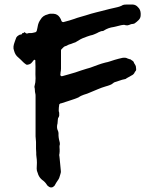

<svg xmlns="http://www.w3.org/2000/svg" viewBox="-20 -783 685 853"><path d="M215 48Q206 52 198 47Q195 45 192 42.5Q189 40 187 36Q179 24 167 16Q161 11 157 5.5Q153 0 150 -7L147 -16Q143 -24 143 -34Q144 -47 144 -60Q144 -73 142 -86Q141 -91 141 -95.5Q141 -100 141 -105Q140 -113 140 -122Q140 -131 140 -139Q140 -146 140 -152Q140 -158 139 -165Q138 -171 138 -177Q138 -183 138 -189V-357Q138 -364 137 -367Q135 -375 135 -382Q135 -389 133 -396Q133 -401 134 -403Q138 -416 138 -435Q137 -453 137.5 -470.5Q138 -488 137 -506V-515L135 -517Q134 -519 131 -516L127 -513Q126 -511 125 -509.5Q124 -508 122 -506Q116 -498 105 -496Q98 -494 94 -498Q91 -500 88 -502.5Q85 -505 83 -507Q78 -512 72.5 -517.5Q67 -523 61 -528Q48 -538 43 -556L40 -567Q39 -577 42 -587Q44 -593 46 -599Q48 -605 50 -610Q52 -618 57 -622Q62 -626 68 -629Q70 -629 72 -629.5Q74 -630 75 -630Q78 -632 78 -633Q80 -638 84 -636Q86 -636 86 -639Q87 -640 89 -640Q91 -639 92.5 -637.5Q94 -636 96 -635Q97 -634 101 -634Q105 -636 109 -636Q113 -636 117 -636Q122 -636 127.5 -637.5Q133 -639 138 -640Q141 -642 143 -645L146 -658L149 -673Q150 -678 152 -682Q154 -686 156 -690L160 -696Q170 -714 192 -719Q194 -720 195 -720Q196 -720 197 -721Q200 -722 203 -722Q206 -722 209 -722H217Q236 -721 246 -705Q248 -702 250 -698Q252 -694 253 -690Q256 -684 263 -685Q264 -686 266 -686Q277 -689 288 -692Q299 -695 310 -699Q323 -704 336 -707.5Q349 -711 362 -715Q373 -719 384.5 -722Q396 -725 407 -728L431 -734Q448 -739 466 -743Q484 -747 501 -751Q510 -753 519 -757Q526 -762 534 -762.5Q542 -763 549 -763H569Q584 -762 593 -751Q604 -741 605 -724V-716Q605 -703 596 -694Q587 -685 578 -679Q577 -678 575.5 -678Q574 -678 572 -677Q563 -677 553 -672Q546 -669 538 -671Q533 -673 528 -672.5Q523 -672 518 -671Q514 -670 510 -669Q506 -668 502 -667Q498 -666 494 -665Q490 -664 485 -663Q461 -660 441 -647Q439 -645 435 -645Q429 -645 426 -643Q422 -642 418.5 -640Q415 -638 411 -636Q407 -634 402 -632Q397 -630 392 -628Q386 -627 380 -625Q374 -623 368 -621Q365 -620 362.5 -619Q360 -618 358 -617Q348 -614 338.5 -609Q329 -604 320 -598L315 -595Q311 -594 306 -592Q301 -590 296 -588Q291 -587 286 -585Q281 -583 276 -580Q275 -579 274.5 -579Q274 -579 274 -579Q267 -578 262.5 -573.5Q258 -569 253 -564Q251 -562 251 -559V-478Q251 -474 250.5 -470Q250 -466 249 -461Q249 -455 248 -453Q248 -442 258 -445Q272 -449 286.5 -453Q301 -457 314 -461Q328 -466 340.5 -470Q353 -474 366 -478Q371 -479 375 -480.5Q379 -482 383 -483Q399 -489 415.5 -495Q432 -501 448 -505Q459 -507 469 -510.5Q479 -514 489 -517Q498 -520 507 -522Q516 -524 524 -526Q530 -527 536 -526.5Q542 -526 547 -523Q549 -522 551.5 -521.5Q554 -521 556 -520Q561 -520 564 -516Q566 -515 567.5 -514Q569 -513 571 -511Q571 -511 574 -508Q574 -507 574.5 -506.5Q575 -506 575 -504Q583 -492 583.5 -488.5Q584 -485 585 -475Q585 -469 582 -467L579 -463Q575 -452 563 -447Q559 -445 555.5 -442.5Q552 -440 547 -438L542 -435Q538 -431 533 -431Q522 -429 511.5 -425Q501 -421 490 -418Q486 -417 482 -413Q475 -407 465 -404Q461 -403 457.5 -401.5Q454 -400 449 -399Q432 -394 415.5 -387Q399 -380 382 -373Q375 -370 367.5 -367Q360 -364 352 -362Q347 -360 341 -357.5Q335 -355 330 -351Q326 -349 322 -347.5Q318 -346 313 -344Q298 -339 283 -334Q268 -329 252 -324Q249 -324 248 -323Q243 -321 243 -317Q242 -311 241.5 -305.5Q241 -300 241 -295V-289Q243 -285 243 -279.5Q243 -274 243 -269Q243 -267 241 -263Q237 -259 237 -252Q236 -246 236 -240Q236 -234 234 -228Q233 -221 233.5 -215Q234 -209 237 -203Q240 -197 240 -190Q239 -173 245 -152Q246 -149 246 -142Q243 -133 245 -119Q245 -115 245 -109.5Q245 -104 244 -99Q242 -96 244 -88Q244 -86 244.5 -83.5Q245 -81 245 -79Q246 -66 247.5 -53Q249 -40 250 -27Q251 -21 250 -15.5Q249 -10 247 -5Q244 9 237 18Q233 23 230 28.5Q227 34 224 39Q223 42 220 44Q217 46 215 48Z"/></svg>

Font: Lacquer
Style: Regular
Weight: 400
Designer: Eli Block, Niki Polyocan
Version: Version 1.100